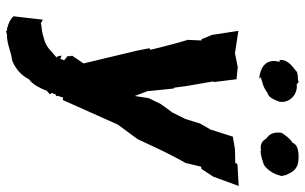

<svg xmlns="http://www.w3.org/2000/svg" viewBox="-202 -566 984 619"><g transform="rotate(90 289.5 -256.0)"><path d="M43 97 32 192C42 203 56 209 73 213C78 211 81 217 83 216C84 213 95 213 95 213C123 213 151 198 172 197C195 189 221 171 235 142C254 129 265 102 271 88C274 86 269 88 271 86L284 74L279 69L284 56L290 55L288 51L294 32L302 33L381 -144L428 -208L466 -289C479 -314 491 -339 505 -363L517 -413L524 -414L549 -452L579 -534L508 -530L505 -523L460 -522L420 -515L397 -443L378 -410L363 -362L342 -320L315 -283L296 -244L289 -199L274 -238L273 -245L265 -324L262 -327L257 -365L242 -452L244 -454L235 -527L196 -531L151 -522L79 -533L92 -448L106 -414H110L108 -370C120 -331 130 -290 140 -250L135 -246L143 -205L184 -34L159 3L161 10L160 17L174 29L169 41L159 37C159 38 160 53 165 53C147 67 132 88 103 94C88 99 76 101 62 102C62 102 61 102 54 104C50 102 47 99 43 97ZM234 -600 228 -605C245 -611 258 -611 279 -627C294 -630 300 -647 307 -664C314 -696 285 -726 250 -721C248 -728 246 -724 242 -728C245 -727 234 -724 233 -725C230 -724 213 -726 207 -718C187 -703 170 -687 173 -666H179C168 -628 189 -604 234 -600ZM467 -606 466 -604C489 -607 497 -611 510 -615C523 -622 540 -643 546 -669L547 -672C545 -682 544 -688 540 -694C529 -720 512 -727 487 -727H476C464 -725 447 -725 439 -707C426 -700 414 -682 408 -673C403 -646 414 -631 425 -624C434 -611 441 -602 467 -606Z"/></g></svg>

Font: Asimov Print
Style: DIt
Weight: 250
Width: 0
Designer: Google
Version: Version 2.000980: 2014